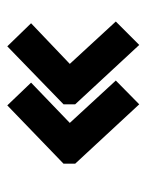

<svg xmlns="http://www.w3.org/2000/svg" viewBox="44 -502 411 540"><g transform="rotate(-90 250.0 -232.5)"><path d="M226.1 -259.8 389.2 -418 454.1 -351.1 339.8 -242.2 459 -112.8 393.1 -46.9 226.1 -227.1ZM223.1 -418 287.1 -351.1 173.8 -242.2 293 -112.8 226.1 -46.9 59.1 -227.1V-259.8Z"/></g></svg>

Font: InconsolataGo
Style: Bold
Weight: 700
Designer: Raph Levien, Kirill Tkachev(cyreal.org)
Foundry: Raph Levien, Kirill Tkachev(cyreal.org)
Version: Version 1.015; ttfautohint (v0.92) -l 8 -r 50 -G 200 -x 14 -